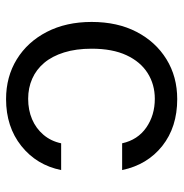

<svg xmlns="http://www.w3.org/2000/svg" viewBox="-6 -572 590 617"><g transform="rotate(90 288.5 -263.0)"><path d="M298 12Q226 12 170 -22.5Q114 -57 82 -119Q50 -181 50 -263Q50 -346 82 -407.5Q114 -469 170 -503.5Q226 -538 298 -538Q388 -538 448.5 -490Q509 -442 526 -361H440Q429 -411 389.5 -438.5Q350 -466 297 -466Q251 -466 214.5 -443Q178 -420 157 -375Q136 -330 136 -263Q136 -213 148 -174.5Q160 -136 181.5 -110.5Q203 -85 232.5 -72Q262 -59 297 -59Q333 -59 362.5 -71.5Q392 -84 412.5 -108Q433 -132 440 -165H526Q510 -86 448.5 -37Q387 12 298 12Z"/></g></svg>

Font: DM Sans 9pt
Style: Regular
Weight: 400
Designer: Colophon Foundry, Jonny Pinhorn
Foundry: Colophon Foundry
Version: Version 4.004;gftools[0.9.30]